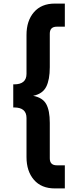

<svg xmlns="http://www.w3.org/2000/svg" viewBox="-20 -872 452 1072"><path d="M258 -684V-497Q258 -427 238 -387.5Q218 -348 165 -337Q218 -327 238 -291Q258 -255 258 -186V12Q258 51 297 51H342V180H286Q211 180 169.5 132Q128 84 128 5V-213Q128 -272 59 -272H54V-401H59Q128 -401 128 -460V-677Q128 -756 169.5 -804Q211 -852 286 -852H342V-723H297Q258 -723 258 -684Z"/></svg>

Font: Khand
Style: Bold
Weight: 700
Designer: Devanagari: Sanchit Sawaria, Jyotish Sonowal; Latin: Satya Rajpurohit
Foundry: Indian Type Foundry
Version: Version 1.101;PS 1.0;hotconv 1.0.78;makeotf.lib2.5.61930; tt